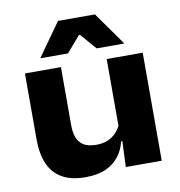

<svg xmlns="http://www.w3.org/2000/svg" viewBox="-79 -763 800 851"><g transform="rotate(-10 320.5 -338.0)"><path d="M215.2 -486.1V-222.5Q215.2 -193.4 223.6 -170.1Q231.9 -146.9 252.6 -133.3Q273.3 -119.7 310.3 -119.7Q341.6 -119.7 364.1 -129.9Q386.6 -140.1 401.5 -156.8Q416.4 -173.5 424.8 -193.5L445.9 -115.7H420.7Q412.6 -79.7 390.7 -50.4Q368.9 -21.2 331.6 -3.8Q294.4 13.5 237.9 13.5Q175.1 13.5 134.1 -9.7Q93.1 -33 73.1 -78.2Q53.2 -123.4 53.2 -189.9V-486.1ZM583.2 -486.1V0H421.5L427.2 -138.1L421.1 -153.7V-486.1ZM238 -690H404.1L508.3 -543.1V-540.4H385.5L323.1 -612.4H318.7L256.3 -540.4H133.5V-543.1Z"/></g></svg>

Font: Anek Gurmukhi Medium SemiExpanded
Style: Regular
Weight: 500
Width: 6
Version: Version 1.003